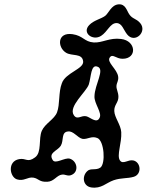

<svg xmlns="http://www.w3.org/2000/svg" viewBox="-20 -824 696 882"><path d="M390 -709C355 -673 406 -635 444 -659C474 -678 486 -718 515 -718C541 -718 547 -687 564 -666C599 -622 658 -678 624 -718C605 -740 589 -736 574 -758C562 -775 557 -807 524 -804C491 -801 479 -763 463 -751C444 -737 411 -731 390 -709ZM410 -629C449 -626 483 -652 536 -645C606 -637 611 -554 543 -554C513 -554 498 -578 485 -561C467 -539 519 -507 523 -471C525 -452 516 -445 515 -429C514 -414 524 -400 524 -379C524 -352 504 -343 505 -314C506 -284 535 -251 537 -217C540 -167 515 -110 531 -87C545 -67 568 -92 592 -87C627 -80 633 -24 595 -12C565 -3 537 -8 502 4C467 16 446 44 399 37C361 31 355 -14 381 -38C396 -53 420 -40 441 -54C466 -72 459 -178 427 -190C400 -201 383 -183 359 -186C336 -191 317 -224 292 -220C260 -217 274 -178 259 -154C243 -130 201 -123 222 -89C234 -68 278 -102 301 -95C335 -84 343 -36 310 -21C292 -12 281 -24 265 -22C240 -19 229 10 197 11C160 13 158 -4 133 -8C106 -12 90 10 58 0C24 -11 13 -83 68 -93C100 -99 106 -75 141 -101C173 -124 156 -186 172 -223C187 -257 230 -276 242 -308C256 -345 248 -400 264 -441C280 -490 366 -507 362 -542C358 -581 310 -565 283 -582C243 -607 242 -677 313 -667C362 -660 367 -632 410 -629ZM427 -518C397 -529 399 -471 388 -436C375 -400 293 -335 319 -295C335 -271 352 -295 376 -290C394 -286 424 -255 437 -282C451 -305 412 -348 414 -382C415 -436 464 -507 427 -518Z"/></svg>

Font: PicNic
Style: Regular
Weight: 400
Designer: Mariel Nils
Foundry: Velvetyne Type Foundry
Version: Version 2.000;Glyphs 3.2.3 (3260)